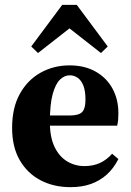

<svg xmlns="http://www.w3.org/2000/svg" viewBox="-20 -758 541 793"><path d="M271 15Q202 15 147.5 -13.5Q93 -42 61.5 -96.5Q30 -151 30 -230Q30 -313 62 -370.5Q94 -428 148 -458Q202 -488 267 -488Q330 -488 375.5 -462Q421 -436 445 -391.5Q469 -347 469 -290Q469 -274 468 -263Q467 -252 464 -239H92V-281H267Q306 -281 319.5 -295.5Q333 -310 333 -346Q333 -382 324.5 -404Q316 -426 301 -436.5Q286 -447 268 -447Q246 -447 227.5 -429Q209 -411 197.5 -369Q186 -327 186 -253Q186 -192 205 -152Q224 -112 256.5 -92Q289 -72 329 -72Q365 -72 393 -85Q421 -98 443 -123L469 -101Q449 -62 420.5 -36.5Q392 -11 355 2Q318 15 271 15ZM397 -539 231 -669H303L137 -539L109 -566L237 -738H297L425 -566Z"/></svg>

Font: Source Serif 4 36pt
Style: Bold
Weight: 700
Designer: Frank Grießhammer
Foundry: Adobe Systems Incorporated
Version: Version 4.004;hotconv 1.0.116;makeotfexe 2.5.65601